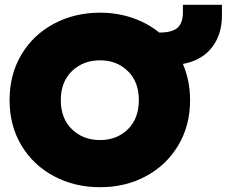

<svg xmlns="http://www.w3.org/2000/svg" viewBox="-20 -767 947 802"><path d="M20 -349Q20 -456 69.5 -539Q119 -622 205.5 -668Q292 -714 398 -714Q469 -714 532.5 -692.5Q596 -671 645 -631Q700 -631 722 -651.5Q744 -672 744 -714V-747H907V-701Q907 -622 864.5 -568Q822 -514 744 -500Q774 -429 774 -349Q774 -242 724.5 -159.5Q675 -77 589.5 -31Q504 15 398 15Q292 15 205.5 -31Q119 -77 69.5 -159.5Q20 -242 20 -349ZM560 -349Q560 -425 514 -470Q468 -515 398 -515Q327 -515 280.5 -470Q234 -425 234 -349Q234 -272 280.5 -227Q327 -182 398 -182Q468 -182 514 -227Q560 -272 560 -349Z"/></svg>

Font: Prompt ExtraBold
Style: Regular
Weight: 800
Designer: Katatrad Team
Foundry: CadsonDemak
Version: Version 1.001